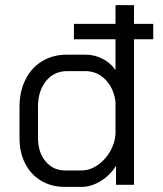

<svg xmlns="http://www.w3.org/2000/svg" viewBox="-20 -720 635 748"><path d="M577 -567H502V0H432V-74Q409 -37 372 -14.5Q335 8 300 8H231Q180 8 140 -16Q100 -40 78 -83Q56 -126 56 -183V-303Q56 -363 79 -409.5Q102 -456 144 -481.5Q186 -507 240 -507H314Q348 -507 379.5 -491Q411 -475 430 -447V-567H268V-627H430V-700H502V-627H577ZM430 -324Q423 -377 390.5 -410Q358 -443 312 -443H242Q191 -443 159.5 -404.5Q128 -366 128 -303V-183Q128 -127 157.5 -91.5Q187 -56 233 -56H298Q330 -56 360 -76.5Q390 -97 409 -130Q428 -163 430 -198Z"/></svg>

Font: Bai Jamjuree
Style: Regular
Weight: 400
Designer: Katatrad Aksorn Co.,Ltd.
Foundry: Cadson Demak Co.,Ltd.
Version: Version 1.000; ttfautohint (v1.6)